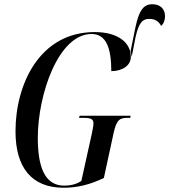

<svg xmlns="http://www.w3.org/2000/svg" viewBox="-20 -874 797 904"><path d="M600 -606 618 -698C634 -771 653 -785 683 -785C711 -785 727 -773 739 -752C752 -764 757 -782 757 -797C757 -833 734 -854 697 -854C657 -854 635 -827 618 -747L595 -634ZM280 10C344 10 405 -5 469 -36L515 -248C529 -313 546 -319 581 -319H593L595 -329H355L352 -319H375C407 -319 420 -313 420 -294C420 -280 416 -264 412 -243L363 -22C337 -5 309 0 282 0C186 0 158 -98 158 -225C158 -429 255 -714 411 -714C480 -714 504 -648 504 -539C555 -539 596 -565 596 -606C596 -673 536 -723 426 -723C167 -723 53 -478 53 -256C53 -86 128 10 280 10Z"/></svg>

Font: Noto Serif Display ExtraCondensed Medium
Style: Italic
Weight: 500
Width: 2
Italic angle: -12°
Designer: Monotype Design Team
Foundry: Monotype Imaging Inc.
Version: Version 2.009